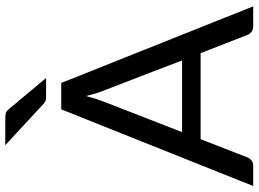

<svg xmlns="http://www.w3.org/2000/svg" viewBox="-144 -822 966 717"><g transform="rotate(-90 338.5 -463.0)"><path d="M471.7 -265.6Q444.3 -338.9 359.4 -557.6Q354.5 -570.3 348.6 -587.9Q343.8 -605.5 338.9 -624Q328.1 -584 317.4 -556.6Q279.3 -460 204.1 -265.6Q271.5 -265.6 471.7 -265.6ZM673.8 0Q655.3 0 598.6 0Q585.9 0 578.1 -6.8Q570.3 -12.7 566.4 -23.4Q543.9 -81.1 499 -196.3Q418.9 -196.3 177.7 -196.3Q161.1 -152.3 110.4 -23.4Q107.4 -13.7 98.6 -6.8Q90.8 0 78.1 0Q52.7 0 2.9 0Q74.2 -178.7 289.1 -716.8Q314.5 -716.8 387.7 -716.8Q459 -537.1 673.8 0ZM250 -925.8Q266.6 -925.8 275.4 -923.8Q283.2 -920.9 292 -910.2Q330.1 -864.3 406.2 -773.4Q389.6 -773.4 341.8 -773.4Q331.1 -773.4 325.2 -774.4Q318.4 -775.4 310.5 -782.2Q258.8 -830.1 155.3 -925.8Q178.7 -925.8 250 -925.8Z"/></g></svg>

Font: Lato
Style: Regular
Weight: 400
Designer: Lukasz Dziedzic with Adam Twardoch and Botio Nikoltchev
Version: Version 2.015; 2015-08-06; http://www.latofonts.com/